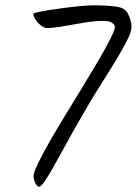

<svg xmlns="http://www.w3.org/2000/svg" viewBox="-20 -727 518 727"><path d="M448 -693Q458 -687 464.5 -675Q471 -663 474.5 -649Q478 -635 478 -623Q478 -607 460.5 -572.5Q443 -538 416.5 -494.5Q390 -451 362 -407Q334 -363 313 -327Q279 -269 248.5 -214.5Q218 -160 194 -116Q170 -72 153 -46Q136 -20 128 -20Q123 -20 118 -27Q113 -34 110 -43Q107 -52 107 -59Q107 -73 123.5 -107.5Q140 -142 167.5 -190Q195 -238 228 -292Q261 -346 294 -400Q327 -454 354.5 -501Q382 -548 398.5 -581Q415 -614 415 -625Q415 -633 404.5 -640.5Q394 -648 372 -648Q341 -648 300.5 -641.5Q260 -635 221.5 -628Q183 -621 157 -621Q150 -621 141 -626.5Q132 -632 124 -640.5Q116 -649 111 -658.5Q106 -668 106 -675Q106 -677 124 -681Q142 -685 170 -689.5Q198 -694 230 -698Q262 -702 290.5 -704.5Q319 -707 337 -707Q354 -707 376.5 -706Q399 -705 419.5 -702Q440 -699 448 -693Z"/></svg>

Font: Kalam Variable Light
Style: Regular
Weight: 300
Designer: Lipi Raval, Jonny Pinhorn
Foundry: Indian Type Foundry
Version: Version 3.000